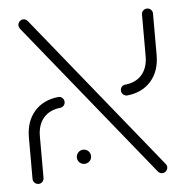

<svg xmlns="http://www.w3.org/2000/svg" viewBox="-44 -566 590 612"><g transform="rotate(-5 251.5 -259.5)"><path d="M437.4 -2.2 39.3 -493.7Q35.2 -500 35.2 -504.8Q35.2 -512.2 40.4 -517.4Q45.6 -522.6 52.6 -522.6Q60.7 -522.6 66.3 -515.9L464.1 -24.4Q468.5 -19.3 468.5 -13.3Q468.5 -6.3 463.3 -0.9Q458.1 4.4 450.7 4.4Q443 4.4 437.4 -2.2ZM37.4 -13.7V-146.3Q37.4 -197 65.2 -229.1Q93 -261.1 141.1 -266.3Q148.9 -267.4 154.8 -262Q160.7 -256.7 160.7 -248.5Q160.7 -242.2 156.3 -237.2Q151.9 -232.2 145.2 -231.5Q110.7 -227.8 91.7 -205.6Q72.6 -183.3 72.6 -146.3V-13.7Q72.6 -6.3 67.6 -1.1Q62.6 4.1 55.2 4.1Q47.8 4.1 42.6 -1.1Q37.4 -6.3 37.4 -13.7ZM342.6 -270Q342.6 -276.7 347 -281.7Q351.5 -286.7 358.1 -287Q393 -290.7 411.9 -313Q430.7 -335.2 430.7 -372.2V-505.2Q430.7 -512.6 435.9 -517.6Q441.1 -522.6 448.1 -522.6Q455.6 -522.6 460.7 -517.6Q465.9 -512.6 465.9 -505.2V-372.2Q465.9 -321.5 438.1 -289.4Q410.4 -257.4 362.2 -252.2Q354.4 -251.5 348.5 -256.7Q342.6 -261.9 342.6 -270ZM184.1 -69.3Q184.1 -78.5 190.7 -85.4Q197.4 -92.2 206.7 -92.2Q216.3 -92.2 223 -85.6Q229.6 -78.9 229.6 -69.3Q229.6 -60 222.8 -53.3Q215.9 -46.7 206.7 -46.7Q197.4 -46.7 190.7 -53.3Q184.1 -60 184.1 -69.3Z"/></g></svg>

Font: 26F Galaxy Hebrew Light
Style: Regular
Weight: 300
Designer: C₂₉H₂₅N₃O₅
Version: Version 1.000